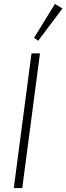

<svg xmlns="http://www.w3.org/2000/svg" viewBox="-20 -956 337 975"><path d="M140 -685H183L93 -1H50ZM153 -764 259 -936 297 -913 174 -749Z"/></svg>

Font: Bellota Light
Style: Italic
Weight: 300
Italic angle: -7.5°
Designer: Kemie Guaida
Foundry: Kemie Guaida
Version: Version 4.001